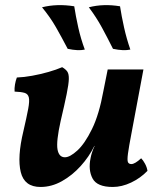

<svg xmlns="http://www.w3.org/2000/svg" viewBox="-20 -734 632 763"><path d="M141 9Q77 9 62.5 -50Q48 -109 73 -213Q86 -269 92 -301Q98 -333 94.5 -347Q91 -361 77.5 -365Q64 -369 38 -370Q37 -383 39.5 -398Q42 -413 47 -426Q75 -427 108 -433Q141 -439 172.5 -448Q204 -457 227 -467Q241 -459 247.5 -449.5Q254 -440 253.5 -420Q253 -400 245 -360.5Q237 -321 221 -253Q203 -172 208.5 -140.5Q214 -109 238 -109Q258 -109 287.5 -136Q317 -163 345.5 -221Q374 -279 391 -373L408 -458H550L503 -207Q492 -150 488.5 -123.5Q485 -97 488.5 -89.5Q492 -82 502 -82Q516 -82 541 -105Q549 -97 556.5 -83Q564 -69 566 -55Q538 -26 501 -8.5Q464 9 428 9Q366 9 348 -24.5Q330 -58 340 -106Q342 -117 346 -129Q350 -141 356 -154H355Q334 -111 300.5 -74Q267 -37 226 -14Q185 9 141 9ZM429 -540Q406 -586 384.5 -625.5Q363 -665 333 -705Q391 -720 457 -709Q463 -670 473 -625Q483 -580 498 -537Q471 -531 429 -540ZM249 -540Q225 -586 202.5 -625.5Q180 -665 147 -705Q206 -720 275 -709Q281 -670 291 -625Q301 -580 317 -537Q291 -531 249 -540Z"/></svg>

Font: Vollkorn
Style: Bold Italic
Weight: 700
Italic angle: -11°
Designer: Friedrich Althausen
Foundry: Friedrich Althausen
Version: Version 5.000; ttfautohint (v1.8.3)